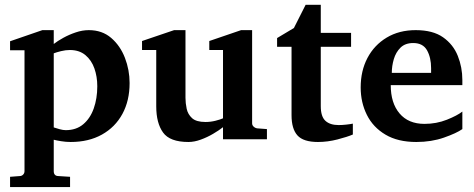

<svg xmlns="http://www.w3.org/2000/svg" viewBox="-20 -594 1955 792"><path d="M514.6 -251.5Q514.6 -178.7 484.9 -124Q455.1 -69.3 400.4 -38.8Q345.7 -8.3 271.5 -8.3Q252 -8.3 232.4 -11.5Q212.9 -14.6 201.7 -17.6V111.8Q201.7 132.3 221.7 132.3L269 135.3V177.7H21.5V135.3L61 132.3Q69.3 132.3 75.2 126.5Q81.1 120.6 81.1 111.8V-386.7H21.5V-423.8L154.8 -469.7H201.7V-412.6Q217.3 -424.8 241.2 -438Q265.1 -451.2 292.5 -460.4Q319.8 -469.7 346.2 -469.7Q401.4 -469.7 438.7 -437.5Q476.1 -405.3 495.4 -355.2Q514.6 -305.2 514.6 -251.5ZM381.3 -238.3Q381.3 -277.8 369.4 -311.8Q357.4 -345.7 332.3 -366.7Q307.1 -387.7 268.1 -387.7Q251 -387.7 231.9 -383.1Q212.9 -378.4 201.7 -374V-68.4Q211.4 -64.9 226.1 -61Q240.7 -57.1 251 -57.1Q294.4 -57.1 323.2 -81.3Q352.1 -105.5 366.7 -146.7Q381.3 -188 381.3 -238.3Z M1081.1 -19.5H899.9V-69.3Q883.3 -56.2 859.1 -42Q835 -27.8 808.3 -18.1Q781.7 -8.3 757.3 -8.3Q680.7 -8.3 652.6 -47.4Q624.5 -86.4 624.5 -155.3V-387.7H565.9V-424.8L698.2 -469.7H745.1V-190.4Q745.1 -168.5 750 -145.5Q754.9 -122.6 772.2 -106.7Q789.6 -90.8 827.6 -90.8Q848.6 -90.8 868.9 -95.9Q889.2 -101.1 899.9 -106V-387.7H843.3V-424.8L974.6 -469.7H1020V-85.4Q1020 -77.1 1026.6 -71.3Q1033.2 -65.4 1041.5 -64.5L1081.1 -61.5Z M1435.5 -39.1Q1412.6 -29.3 1372.1 -18.8Q1331.5 -8.3 1291.5 -8.3Q1231.4 -8.3 1207 -35.4Q1182.6 -62.5 1182.6 -119.1V-400.9H1123V-437L1192.4 -478.5L1240.7 -574.2H1303.2V-458.5H1428.2V-400.9H1303.2V-156.2Q1303.2 -113.3 1322.3 -95.7Q1341.3 -78.1 1377 -78.1Q1392.6 -78.1 1409.4 -80.1Q1426.3 -82 1435.5 -84Z M1887.2 -61.5Q1862.8 -44.4 1811.3 -26.4Q1759.8 -8.3 1697.3 -8.3Q1621.1 -8.3 1570.1 -38.6Q1519 -68.8 1493.4 -120.1Q1467.8 -171.4 1467.8 -233.4Q1467.8 -301.8 1495.8 -355Q1523.9 -408.2 1575.2 -439Q1626.5 -469.7 1694.8 -469.7Q1765.6 -469.7 1807.6 -440.2Q1849.6 -410.6 1868.4 -363.5Q1887.2 -316.4 1887.2 -264.2Q1887.2 -258.8 1887.2 -253.4Q1887.2 -248 1887.2 -242.7H1591.8Q1591.8 -168.9 1628.2 -126Q1664.6 -83 1731 -83Q1780.3 -83 1823.2 -100.1Q1866.2 -117.2 1887.2 -133.8ZM1758.3 -293.5V-313Q1758.3 -356.4 1741.5 -386.5Q1724.6 -416.5 1684.6 -416.5Q1651.4 -416.5 1632.1 -397.5Q1612.8 -378.4 1604.5 -350.1Q1596.2 -321.8 1596.2 -293.5Z"/></svg>

Font: Annapurna SIL
Style: Bold
Weight: 700
Designer: Peter Martin, Annie Olsen
Foundry: SIL International
Version: Version 2.000